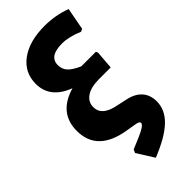

<svg xmlns="http://www.w3.org/2000/svg" viewBox="-280 -756 998 998"><g transform="rotate(-45 219.0 -257.0)"><path d="M212 190 153 96 161 78Q235 48 260.5 33.5Q286 19 286 8Q286 -3 265 -7L206 -17Q20 -47 20 -199Q20 -331 161 -372Q42 -417 42 -523Q42 -606 108.5 -655Q175 -704 288 -704Q366 -704 438 -677L415 -555L400 -548Q337 -575 287 -575Q192 -575 192 -511Q192 -481 210.5 -460.5Q229 -440 274 -420H381L386 -409L378 -308H292Q233 -308 200.5 -286Q168 -264 168 -226Q168 -163 259 -145L314 -133Q367 -123 395 -92.5Q423 -62 423 -14Q423 48 372 97Q321 146 212 190Z"/></g></svg>

Font: Alegreya Sans SC ExtraBold
Style: Regular
Weight: 800
Designer: Juan Pablo del Peral
Foundry: Huerta Tipografica
Version: Version 2.007